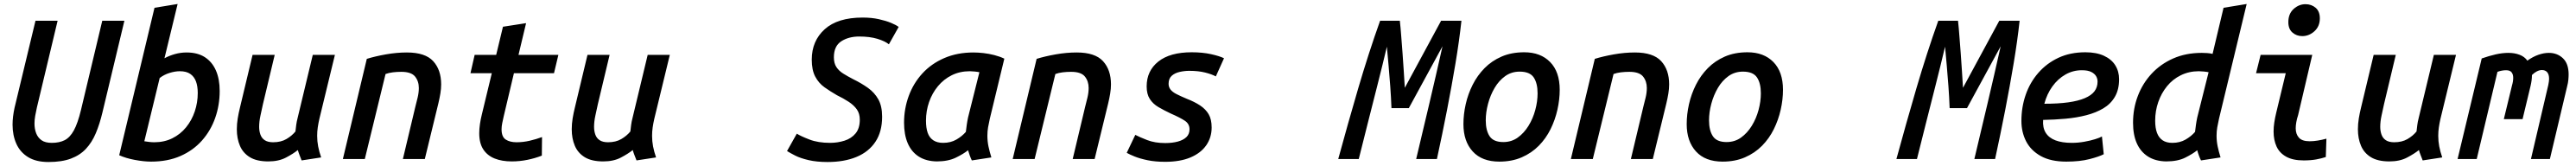

<svg xmlns="http://www.w3.org/2000/svg" viewBox="-20 -797 12920 832"><path d="M223 15Q161 15 121 -9.5Q81 -34 62 -76.5Q43 -119 43 -172Q43 -192 45.5 -213Q48 -234 53 -257L158 -693H269L165 -258Q160 -236 156.5 -216Q153 -196 153 -178Q153 -151 161.5 -129Q170 -107 188.5 -94Q207 -81 240 -81Q278 -81 304.5 -94.5Q331 -108 350.5 -143.5Q370 -179 386 -245L493 -693H604L494 -234Q480 -175 460.5 -129Q441 -83 411 -51Q381 -19 335.5 -2Q290 15 223 15Z M738 13Q702 13 656.5 4.5Q611 -4 578 -19L755 -758L871 -777L805 -505Q829 -518 857.5 -526Q886 -534 916 -534Q971 -534 1007.5 -510.5Q1044 -487 1063 -444Q1082 -401 1082 -341Q1082 -270 1059.5 -206Q1037 -142 993 -92.5Q949 -43 885 -15Q821 13 738 13ZM754 -84Q804 -84 844.5 -104Q885 -124 913.5 -159Q942 -194 957 -238.5Q972 -283 972 -331Q972 -365 963 -389Q954 -413 934.5 -426.5Q915 -440 882 -440Q858 -440 830.5 -431.5Q803 -423 781 -406L704 -89Q716 -87 729 -85.5Q742 -84 754 -84Z M1326 12Q1268 12 1233.5 -9Q1199 -30 1183.5 -66.5Q1168 -103 1168 -149Q1168 -176 1172.5 -203.5Q1177 -231 1184 -259L1247 -522H1358L1299 -275Q1293 -247 1286.5 -217.5Q1280 -188 1280 -161Q1280 -140 1286.5 -122Q1293 -104 1308.5 -94Q1324 -84 1350 -84Q1389 -84 1416.5 -100Q1444 -116 1462 -138Q1464 -155 1466 -171Q1468 -187 1473 -206L1549 -522H1660L1582 -201Q1577 -179 1574 -158.5Q1571 -138 1571 -116Q1571 -89 1576 -63Q1581 -37 1591 -8L1493 7Q1489 -3 1483 -18.5Q1477 -34 1474 -45Q1452 -27 1415 -7.5Q1378 12 1326 12Z M1700 0 1820 -502Q1862 -515 1916 -524.5Q1970 -534 2021 -534Q2113 -534 2153 -490.5Q2193 -447 2193 -374Q2193 -352 2189 -328Q2185 -304 2179 -279L2111 0H2001L2063 -260Q2069 -283 2075 -308Q2081 -333 2081 -356Q2081 -390 2062 -413.5Q2043 -437 1993 -437Q1971 -437 1950.5 -434.5Q1930 -432 1914 -426L1810 0Z M2547 12Q2498 12 2461.5 -2.5Q2425 -17 2404.5 -48Q2384 -79 2384 -129Q2384 -151 2387.5 -175Q2391 -199 2397 -223L2447 -430H2340L2361 -522H2469L2503 -663L2619 -681L2581 -522H2781L2759 -430H2558L2507 -215Q2503 -197 2499.5 -180.5Q2496 -164 2496 -149Q2496 -111 2517 -97.5Q2538 -84 2571 -84Q2604 -84 2636.5 -91.5Q2669 -99 2699 -110L2698 -17Q2665 -4 2626 4Q2587 12 2547 12Z M3006 12Q2948 12 2913.5 -9Q2879 -30 2863.5 -66.5Q2848 -103 2848 -149Q2848 -176 2852.5 -203.5Q2857 -231 2864 -259L2927 -522H3038L2979 -275Q2973 -247 2966.5 -217.5Q2960 -188 2960 -161Q2960 -140 2966.5 -122Q2973 -104 2988.5 -94Q3004 -84 3030 -84Q3069 -84 3096.5 -100Q3124 -116 3142 -138Q3144 -155 3146 -171Q3148 -187 3153 -206L3229 -522H3340L3262 -201Q3257 -179 3254 -158.5Q3251 -138 3251 -116Q3251 -89 3256 -63Q3261 -37 3271 -8L3173 7Q3169 -3 3163 -18.5Q3157 -34 3154 -45Q3132 -27 3095 -7.5Q3058 12 3006 12Z M4131 15Q4077 15 4036 5.5Q3995 -4 3968.5 -17.5Q3942 -31 3928 -40L3977 -127Q3998 -114 4041 -97.5Q4084 -81 4144 -81Q4182 -81 4216.5 -92Q4251 -103 4272 -128.5Q4293 -154 4293 -197Q4293 -228 4278 -249Q4263 -270 4237 -287Q4211 -304 4178 -320Q4145 -339 4116 -359.5Q4087 -380 4069.5 -413Q4052 -446 4052 -498Q4052 -592 4117 -650.5Q4182 -709 4307 -709Q4352 -709 4388 -701Q4424 -693 4449.5 -682.5Q4475 -672 4488 -662L4439 -575Q4419 -591 4381 -602.5Q4343 -614 4290 -614Q4237 -614 4200 -590Q4163 -566 4163 -510Q4163 -480 4175.5 -461Q4188 -442 4209.5 -428.5Q4231 -415 4260 -400Q4301 -380 4334 -356.5Q4367 -333 4386 -299Q4405 -265 4405 -212Q4405 -137 4371.5 -86.5Q4338 -36 4276.5 -10.5Q4215 15 4131 15Z M4679 12Q4625 11 4588.5 -12.5Q4552 -36 4533.5 -79Q4515 -122 4515 -182Q4515 -252 4538.5 -316Q4562 -380 4607 -429Q4652 -478 4717 -506Q4782 -534 4863 -534Q4886 -534 4913 -531Q4940 -528 4967.5 -521Q4995 -514 5018 -503L4945 -201Q4940 -179 4936.5 -159Q4933 -139 4933 -117Q4933 -89 4938.5 -63Q4944 -37 4953 -8L4855 7Q4850 -3 4844.5 -18Q4839 -33 4836 -44Q4814 -26 4775 -7Q4736 12 4679 12ZM4711 -81Q4749 -81 4777.5 -97.5Q4806 -114 4825 -136Q4827 -153 4829.5 -171Q4832 -189 4836 -208L4893 -435Q4884 -437 4869.5 -438.5Q4855 -440 4845 -440Q4795 -440 4754.5 -420Q4714 -400 4685 -365Q4656 -330 4640.5 -285.5Q4625 -241 4625 -192Q4625 -156 4633.5 -131.5Q4642 -107 4661.5 -94Q4681 -81 4711 -81Z M5060 0 5180 -502Q5222 -515 5276 -524.5Q5330 -534 5381 -534Q5473 -534 5513 -490.5Q5553 -447 5553 -374Q5553 -352 5549 -328Q5545 -304 5539 -279L5471 0H5361L5423 -260Q5429 -283 5435 -308Q5441 -333 5441 -356Q5441 -390 5422 -413.5Q5403 -437 5353 -437Q5331 -437 5310.5 -434.5Q5290 -432 5274 -426L5170 0Z M5825 14Q5775 14 5736.5 6Q5698 -2 5672 -12.5Q5646 -23 5632 -31L5675 -121Q5696 -110 5734.5 -95Q5773 -80 5825 -80Q5861 -80 5888.5 -87.5Q5916 -95 5931.5 -110Q5947 -125 5947 -149Q5947 -176 5924 -191.5Q5901 -207 5853 -228Q5819 -244 5791.5 -260Q5764 -276 5748 -300.5Q5732 -325 5732 -364Q5732 -442 5790.5 -488.5Q5849 -535 5958 -535Q6012 -535 6055 -525.5Q6098 -516 6120 -505L6079 -414Q6059 -425 6025 -433.5Q5991 -442 5946 -442Q5922 -442 5897.5 -436.5Q5873 -431 5857.5 -417Q5842 -403 5842 -377Q5842 -361 5851.5 -348.5Q5861 -336 5881.5 -325.5Q5902 -315 5933 -302Q5972 -287 6000 -268.5Q6028 -250 6043 -224.5Q6058 -199 6058 -158Q6058 -108 6031 -69Q6004 -30 5952 -8Q5900 14 5825 14Z M6693 0Q6717 -88 6742 -176.5Q6767 -265 6793 -353.5Q6819 -442 6846.5 -527Q6874 -612 6903 -693H7002Q7006 -657 7009 -615.5Q7012 -574 7015.5 -531Q7019 -488 7021.5 -444Q7024 -400 7027 -357L7209 -693H7311Q7300 -592 7281 -478.5Q7262 -365 7238.5 -244.5Q7215 -124 7188 0H7084Q7099 -63 7115.5 -133Q7132 -203 7149.5 -276Q7167 -349 7183.5 -422Q7200 -495 7216 -565L7047 -255H6960Q6958 -309 6954 -363.5Q6950 -418 6945.5 -469Q6941 -520 6937 -563Q6914 -466 6889 -368Q6864 -270 6840.5 -177Q6817 -84 6796 0Z M7501 13Q7414 13 7367.5 -38Q7321 -89 7321 -175Q7321 -224 7332.5 -275Q7344 -326 7367.5 -372.5Q7391 -419 7427 -455.5Q7463 -492 7512.5 -513.5Q7562 -535 7626 -535Q7708 -535 7756 -486Q7804 -437 7804 -347Q7804 -298 7792.5 -247Q7781 -196 7758 -149.5Q7735 -103 7699 -66.5Q7663 -30 7613.5 -8.5Q7564 13 7501 13ZM7521 -85Q7562 -85 7593.5 -107.5Q7625 -130 7647.5 -166.5Q7670 -203 7681.5 -246Q7693 -289 7693 -329Q7693 -380 7673.5 -409Q7654 -438 7603 -438Q7562 -438 7530.5 -415.5Q7499 -393 7477.5 -356.5Q7456 -320 7444.5 -277Q7433 -234 7433 -194Q7433 -143 7452.5 -114Q7472 -85 7521 -85Z M7860 0 7980 -502Q8022 -515 8076 -524.5Q8130 -534 8181 -534Q8273 -534 8313 -490.5Q8353 -447 8353 -374Q8353 -352 8349 -328Q8345 -304 8339 -279L8271 0H8161L8223 -260Q8229 -283 8235 -308Q8241 -333 8241 -356Q8241 -390 8222 -413.5Q8203 -437 8153 -437Q8131 -437 8110.5 -434.5Q8090 -432 8074 -426L7970 0Z M8621 13Q8534 13 8487.5 -38Q8441 -89 8441 -175Q8441 -224 8452.5 -275Q8464 -326 8487.5 -372.5Q8511 -419 8547 -455.5Q8583 -492 8632.5 -513.5Q8682 -535 8746 -535Q8828 -535 8876 -486Q8924 -437 8924 -347Q8924 -298 8912.5 -247Q8901 -196 8878 -149.5Q8855 -103 8819 -66.5Q8783 -30 8733.5 -8.5Q8684 13 8621 13ZM8641 -85Q8682 -85 8713.5 -107.5Q8745 -130 8767.5 -166.5Q8790 -203 8801.5 -246Q8813 -289 8813 -329Q8813 -380 8793.5 -409Q8774 -438 8723 -438Q8682 -438 8650.5 -415.5Q8619 -393 8597.5 -356.5Q8576 -320 8564.5 -277Q8553 -234 8553 -194Q8553 -143 8572.5 -114Q8592 -85 8641 -85Z M9493 0Q9517 -88 9542 -176.5Q9567 -265 9593 -353.5Q9619 -442 9646.5 -527Q9674 -612 9703 -693H9802Q9806 -657 9809 -615.5Q9812 -574 9815.5 -531Q9819 -488 9821.5 -444Q9824 -400 9827 -357L10009 -693H10111Q10100 -592 10081 -478.5Q10062 -365 10038.5 -244.5Q10015 -124 9988 0H9884Q9899 -63 9915.5 -133Q9932 -203 9949.5 -276Q9967 -349 9983.5 -422Q10000 -495 10016 -565L9847 -255H9760Q9758 -309 9754 -363.5Q9750 -418 9745.5 -469Q9741 -520 9737 -563Q9714 -466 9689 -368Q9664 -270 9640.5 -177Q9617 -84 9596 0Z M10345 13Q10267 13 10217 -15Q10167 -43 10143.5 -89Q10120 -135 10120 -191Q10120 -260 10141.5 -322Q10163 -384 10205 -432Q10247 -480 10306 -507.5Q10365 -535 10441 -535Q10496 -535 10534 -517.5Q10572 -500 10591 -469.5Q10610 -439 10610 -400Q10610 -348 10589 -312Q10568 -276 10531 -254Q10494 -232 10445.5 -219.5Q10397 -207 10341.5 -202Q10286 -197 10229 -196Q10226 -157 10242 -131.5Q10258 -106 10291 -93.5Q10324 -81 10373 -81Q10404 -81 10435 -86.5Q10466 -92 10490 -99.5Q10514 -107 10524 -113L10533 -24Q10510 -12 10461.5 0.5Q10413 13 10345 13ZM10235 -277Q10305 -277 10355 -284Q10405 -291 10438 -305Q10471 -319 10486.5 -339.5Q10502 -360 10502 -388Q10502 -403 10494.5 -415.5Q10487 -428 10470 -436.5Q10453 -445 10423 -445Q10379 -445 10341 -423.5Q10303 -402 10275.5 -364Q10248 -326 10235 -277Z M10846 12Q10792 11 10755 -12.5Q10718 -36 10699 -78.5Q10680 -121 10680 -182Q10680 -253 10704 -316Q10728 -379 10773 -427.5Q10818 -476 10881.5 -504Q10945 -532 11025 -532Q11038 -532 11052 -531Q11066 -530 11079 -527L11134 -758L11250 -777L11111 -201Q11106 -179 11102.5 -159Q11099 -139 11099 -117Q11099 -89 11104.5 -63Q11110 -37 11119 -8L11021 7Q11016 -2 11010.5 -17Q11005 -32 11002 -44Q10980 -26 10942 -7Q10904 12 10846 12ZM10877 -81Q10915 -81 10943.5 -97.5Q10972 -114 10991 -136Q10993 -153 10995.5 -171Q10998 -189 11002 -208L11059 -435Q11050 -437 11035 -438.5Q11020 -440 11010 -440Q10961 -440 10920 -420Q10879 -400 10850.5 -365Q10822 -330 10806.5 -285.5Q10791 -241 10791 -192Q10791 -156 10800 -131.5Q10809 -107 10828 -94Q10847 -81 10877 -81Z M11536 7Q11482 7 11448.5 -11.5Q11415 -30 11400 -62.5Q11385 -95 11385 -138Q11385 -160 11388.5 -183Q11392 -206 11398 -231L11446 -430H11297L11320 -522H11579L11508 -220Q11502 -202 11499 -185Q11496 -168 11496 -154Q11496 -125 11512 -107Q11528 -89 11566 -89Q11585 -89 11606.5 -92.5Q11628 -96 11650 -102L11647 -10Q11626 -3 11599 2Q11572 7 11536 7ZM11529 -616Q11500 -616 11479.5 -634Q11459 -652 11459 -686Q11459 -728 11485.5 -752Q11512 -776 11545 -776Q11575 -776 11596 -758Q11617 -740 11617 -705Q11617 -665 11590 -640.5Q11563 -616 11529 -616Z M11966 12Q11908 12 11873.5 -9Q11839 -30 11823.5 -66.5Q11808 -103 11808 -149Q11808 -176 11812.5 -203.5Q11817 -231 11824 -259L11887 -522H11998L11939 -275Q11933 -247 11926.5 -217.5Q11920 -188 11920 -161Q11920 -140 11926.5 -122Q11933 -104 11948.5 -94Q11964 -84 11990 -84Q12029 -84 12056.5 -100Q12084 -116 12102 -138Q12104 -155 12106 -171Q12108 -187 12113 -206L12189 -522H12300L12222 -201Q12217 -179 12214 -158.5Q12211 -138 12211 -116Q12211 -89 12216 -63Q12221 -37 12231 -8L12133 7Q12129 -3 12123 -18.5Q12117 -34 12114 -45Q12092 -27 12055 -7.5Q12018 12 11966 12Z M12308 0 12429 -504Q12466 -517 12499.5 -524.5Q12533 -532 12563 -532Q12594 -532 12619 -522.5Q12644 -513 12658 -493Q12686 -513 12713.5 -522.5Q12741 -532 12766 -532Q12808 -532 12836.5 -505Q12865 -478 12865 -424Q12865 -411 12863.5 -396Q12862 -381 12858 -366L12771 0H12676L12763 -371Q12765 -380 12766 -388.5Q12767 -397 12767 -402Q12767 -424 12757.5 -435Q12748 -446 12731 -446Q12719 -446 12706 -439.5Q12693 -433 12681 -421Q12681 -395 12674 -366L12634 -200H12540L12581 -369Q12584 -379 12585.5 -388.5Q12587 -398 12587 -407Q12587 -424 12579 -434.5Q12571 -445 12551 -445Q12541 -445 12530 -443Q12519 -441 12508 -437L12404 0Z"/></svg>

Font: Ubuntu Sans Mono Medium
Style: Italic
Weight: 500
Italic angle: -13.5°
Monospace: yes
Designer: Dalton Maag Ltd
Foundry: Dalton Maag Ltd
Version: Version 1.006